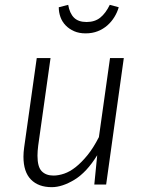

<svg xmlns="http://www.w3.org/2000/svg" viewBox="-20 -763 605 794"><path d="M382 -121Q338 -50 287.5 -19.5Q237 11 194 11Q139 11 108 -20.5Q77 -52 77 -115Q77 -133 80 -154L132 -523H189L138 -161Q135 -137 135 -119Q135 -73 152.5 -55Q170 -37 201 -37Q222 -37 245.5 -45Q269 -53 293 -72Q317 -91 341.5 -121Q366 -151 389 -196L435 -523H492L419 0H370ZM334 -625Q307 -625 286.5 -634Q266 -643 251.5 -658Q237 -673 230 -692.5Q223 -712 223 -733L262 -743Q268 -708 286 -690Q304 -672 338 -672Q372 -672 394.5 -690Q417 -708 434 -743L471 -733Q465 -712 453 -692.5Q441 -673 424 -658Q407 -643 384.5 -634Q362 -625 334 -625Z"/></svg>

Font: Glekhifnjqigglhiwekvrgaqftz
Style: Regular
Weight: 300
Italic angle: -8°
Designer: Carrois Corporate & Edenspiekermann
Foundry: Carrois Corporate GbR & Edenspiekermann AG
Version: Version 2.001